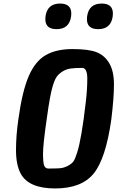

<svg xmlns="http://www.w3.org/2000/svg" viewBox="-20 -1044 661 1080"><path d="M606 -371Q575 -152 507 -68Q439 16 290 16Q141 16 96 -68Q70 -118 70 -199.5Q70 -281 83 -371Q105 -531 141.5 -615.5Q178 -700 237.5 -734Q297 -768 387.5 -768Q478 -768 523 -750.5Q568 -733 594.5 -688.5Q621 -644 621 -568.5Q621 -493 606 -371ZM442 -662Q402 -662 377 -658.5Q352 -655 331 -641.5Q310 -628 298.5 -611.5Q287 -595 276 -558Q261 -508 244 -383Q222 -232 222 -180.5Q222 -129 228.5 -112.5Q235 -96 252 -96Q293 -96 315.5 -97.5Q338 -99 360.5 -110.5Q383 -122 393 -136Q403 -150 414 -186Q439 -263 463 -474Q471 -541 471 -601.5Q471 -662 442 -662ZM318 -1024Q381 -1024 381 -968Q381 -961 380 -952Q370 -880 298 -880Q235 -880 235 -936Q235 -943 236 -952Q246 -1024 318 -1024ZM552 -1024Q615 -1024 615 -968Q615 -961 614 -952Q604 -880 532 -880Q469 -880 469 -936Q469 -943 470 -952Q480 -1024 552 -1024Z"/></svg>

Font: Chau Philomene One
Style: Italic
Weight: 400
Designer: Vicente Lamonaca
Foundry: TipoType
Version: Version 1.002